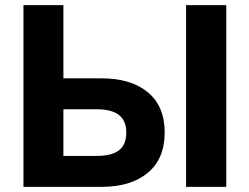

<svg xmlns="http://www.w3.org/2000/svg" viewBox="-20 -725 968 745"><path d="M71 0V-705H226V-421H375Q488 -421 553.5 -367Q619 -313 619 -211Q619 -109 553.5 -54.5Q488 0 375 0ZM702 0V-705H858V0ZM226 -120H354Q414 -120 442 -142Q470 -164 470 -211Q470 -256 442 -278.5Q414 -301 354 -301H226Z"/></svg>

Font: Nunito Sans ExtraBold
Style: Regular
Weight: 800
Designer: Vernon Adams
Foundry: Vernon Adams
Version: Version 3.101; ttfautohint (v1.8.4.7-5d5b);gftools[0.9.27]